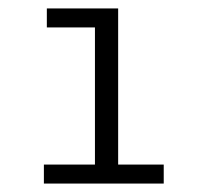

<svg xmlns="http://www.w3.org/2000/svg" viewBox="-20 -762 470 455"><path d="M260 -742H91V-697H205V-372H84V-327H368V-372H260Z"/></svg>

Font: Montserrat Z
Style: Regular
Weight: 400
Designer: Julieta Ulanovsky
Foundry: Julieta Ulanovsky
Version: Version 8.000